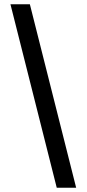

<svg xmlns="http://www.w3.org/2000/svg" viewBox="-20 -760 406 900"><path d="M29 -740H120L337 120H246Z"/></svg>

Font: Encode Sans Narrow
Style: Medium
Weight: 500
Designer: Pablo Impallari, Andres Torresi
Foundry: Pablo Impallari, Andres Torresi
Version: Version 1.000; ttfautohint (v1.00) -l 8 -r 50 -G 200 -x 14 -